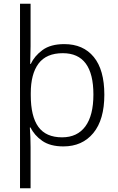

<svg xmlns="http://www.w3.org/2000/svg" viewBox="-20 -780 639 1036"><path d="M543 -269Q543 -134 483.5 -62Q424 10 322 10Q251 10 208 -20Q165 -50 145 -92H141Q143 -70 144 -39Q145 -8 145 15V236H88V-760H145V-531Q145 -511 144 -482.5Q143 -454 143 -435H146Q166 -478 209.5 -510Q253 -542 327 -542Q429 -542 486 -472.5Q543 -403 543 -269ZM484 -270Q484 -493 319 -493Q230 -493 188 -437Q146 -381 146 -277V-266Q146 -152 187 -95.5Q228 -39 315 -39Q397 -39 440.5 -98Q484 -157 484 -270Z"/></svg>

Font: Noto Sans Lao Looped Light
Style: Regular
Weight: 300
Designer: Mark Frömberg, Ben Mitchell
Foundry: The Fontpad Ltd
Version: Version 1.002; ttfautohint (v1.8.4.7-5d5b)